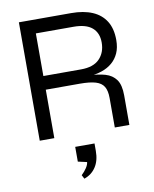

<svg xmlns="http://www.w3.org/2000/svg" viewBox="-96 -722 834 1038"><g transform="rotate(-10 321.0 -203.0)"><path d="M80 0V-650H367Q435 -650 483 -629.5Q531 -609 556.5 -568Q582 -527 582 -465Q582 -423 568.5 -393Q555 -363 531 -342.5Q507 -322 474.5 -311Q442 -300 404 -297L401 -302Q454 -300 492 -289Q530 -278 551 -249Q572 -220 572 -162V0H492V-162Q492 -202 478.5 -224.5Q465 -247 433.5 -256.5Q402 -266 347 -266H160V0ZM160 -341H367Q435 -341 468.5 -375.5Q502 -410 502 -465Q502 -518 468.5 -546.5Q435 -575 367 -575H160ZM282 244 271 223Q288 207 299.5 189.5Q311 172 312 158L263 147V66H369V107Q369 160 346 195Q323 230 282 244Z"/></g></svg>

Font: Syne
Style: Regular
Weight: 400
Designer: Lucas Descroix
Foundry: Bonjour Monde
Version: Version 2.200